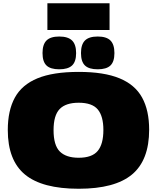

<svg xmlns="http://www.w3.org/2000/svg" viewBox="-20 -1153 966 1183"><path d="M465 10Q240 10 134 -77.5Q28 -165 28 -352Q28 -472 71.5 -551.5Q115 -631 211 -670.5Q307 -710 465 -710Q621 -710 716.5 -670.5Q812 -631 855.5 -552Q899 -473 899 -354Q899 -166 793.5 -78Q688 10 465 10ZM465 -181Q547 -181 582 -223Q617 -265 617 -352Q617 -437 582.5 -478.5Q548 -520 465 -520Q385 -520 347.5 -481Q310 -442 310 -351Q310 -258 348.5 -219.5Q387 -181 465 -181ZM582 -726Q528 -726 503.5 -749.5Q479 -773 479 -826Q479 -879 503.5 -903.5Q528 -928 582 -928Q636 -928 660.5 -903.5Q685 -879 685 -826Q685 -773 660.5 -749.5Q636 -726 582 -726ZM345 -726Q291 -726 266.5 -749.5Q242 -773 242 -826Q242 -879 266.5 -903.5Q291 -928 345 -928Q399 -928 424 -903.5Q449 -879 449 -826Q449 -773 424 -749.5Q399 -726 345 -726ZM272 -968V-1133H655V-968Z"/></svg>

Font: Georama Expanded Black
Style: Regular
Weight: 900
Width: 7
Designer: Jean-Baptiste Levee
Foundry: Production Type
Version: Version 1.000